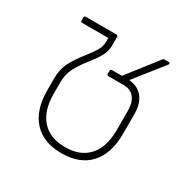

<svg xmlns="http://www.w3.org/2000/svg" viewBox="-131 -678 807 813"><g transform="rotate(30 272.0 -271.0)"><path d="M469 -552Q474 -552 475.5 -549Q477 -546 474 -542L363 -402Q407 -398 430.5 -368.5Q454 -339 454 -286V-192Q454 -95 406 -42.5Q358 10 269 10Q180 10 132 -42.5Q84 -95 84 -192V-249Q84 -294 101.5 -328Q119 -362 151 -402Q174 -431 185.5 -451Q197 -471 197 -492V-512H70Q62 -512 62 -520V-534Q62 -542 70 -542H219Q227 -542 227 -534V-492Q227 -464 214 -440.5Q201 -417 175 -384Q146 -348 130.5 -317Q115 -286 115 -249V-192Q115 -109 155 -64.5Q195 -20 269 -20Q343 -20 383 -64.5Q423 -109 423 -192V-286Q423 -327 405 -349.5Q387 -372 353 -372H279Q271 -372 271 -380V-394Q271 -402 279 -402H327L440 -547Q443 -552 451 -552Z"/></g></svg>

Font: LINE Seed Sans TH App Thin
Style: Regular
Weight: 250
Designer: Dalton Maag Ltd | Thai characters by Cadson Demak Co.,Ltd.
Foundry: Dalton Maag Ltd
Version: Version 1.003